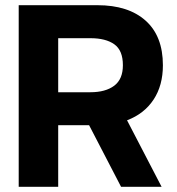

<svg xmlns="http://www.w3.org/2000/svg" viewBox="-20 -719 680 739"><path d="M52 -699H355Q474 -699 540.5 -639.5Q607 -580 607 -468Q607 -390 571 -335.5Q535 -281 469 -256L602 0H446L323 -237H204V0H52ZM328 -364Q386 -364 419.5 -389Q453 -414 453 -468Q453 -525 420 -548.5Q387 -572 328 -572H204V-364Z"/></svg>

Font: Prompt SemiBold
Style: Regular
Weight: 600
Designer: Katatrad Team
Foundry: CadsonDemak
Version: Version 1.000